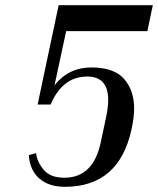

<svg xmlns="http://www.w3.org/2000/svg" viewBox="-20 -710 609 740"><path d="M497 -292Q497 -258 487 -212Q439 10 230 10Q168 10 131.5 -22Q95 -54 91 -112L119 -120Q123 -86 148.5 -55.5Q174 -25 228 -25Q339 -25 368 -160L389 -259Q397 -297 397 -325Q397 -415 316 -415Q221 -415 175 -307H125L206 -690H569L548 -590H235L190 -381Q244 -450 332 -450Q420 -450 458.5 -405.5Q497 -361 497 -292Z"/></svg>

Font: Trochut
Style: Italic
Weight: 400
Italic angle: -12°
Designer: Andreu Balius
Foundry: Andreu Balius
Version: Version 1.001